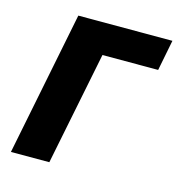

<svg xmlns="http://www.w3.org/2000/svg" viewBox="-85 -600 631 676"><g transform="rotate(15 231.0 -262.5)"><path d="M14 0H154L237 -413H440L462 -525H119Z"/></g></svg>

Font: Braiins Sans
Style: Bold Italic
Weight: 700
Italic angle: -11.31°
Designer: Mike Abbink, Paul van der Laan, Pieter van Rosmalen, Jiri Chlebus, Lubos Buracinsky
Foundry: Bold Monday, Sudetype
Version: Version 1.000;hotconv 1.0.109;makeotfexe 2.5.65596